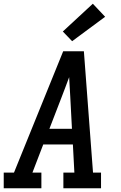

<svg xmlns="http://www.w3.org/2000/svg" viewBox="-29 -1010 649 1030"><path d="M-9 0V-84H46L310 -735H421L470 -84H513V0H311V-84H370L362 -235H203L145 -84H193V0ZM236 -319H357L348 -490Q346 -516 345 -542.5Q344 -569 342 -596Q332 -569 322 -542.5Q312 -516 302 -490ZM358 -789 308 -841 469 -990 535 -920Z"/></svg>

Font: Iosevka Slab Medium Extended
Style: Italic
Weight: 500
Width: 7
Italic angle: -9°
Monospace: yes
Designer: Belleve Invis
Foundry: Belleve Invis
Version: Version 11.1.0; ttfautohint (v1.8.3)